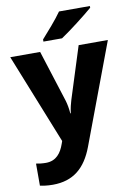

<svg xmlns="http://www.w3.org/2000/svg" viewBox="-106 -884 800 1139"><g transform="rotate(-10 294.0 -314.0)"><path d="M518 -807V-817H332C301 -772 243 -707 210 -670V-657H322C375 -692 476 -770 518 -807ZM0 -600 217 -57 211 -40C193 11 163 54 100 54C77 54 55 51 41 48V181C60 185 84 189 118 189C241 189 316 126 362 3L588 -600H412L313 -288C306 -266 300 -241 296 -210H293C291 -238 286 -266 279 -289L180 -600Z"/></g></svg>

Font: Noto Sans Tamil UI ExtraBold
Style: Regular
Weight: 800
Designer: Jelle Bosma - Monotype Design Team
Foundry: Monotype Imaging Inc.
Version: Version 2.004